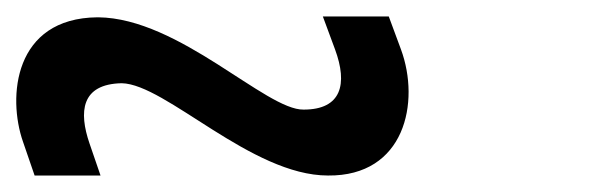

<svg xmlns="http://www.w3.org/2000/svg" viewBox="-141 -533 716 233"><path d="M-32.4 -359 -19 -320H-99L-113.1 -361C-132 -415 -124.4 -511 -22.8 -512H-21.8C76.6 -511 181.9 -399 227.5 -400C273.5 -400 281.1 -431 265.6 -473L250.8 -513H330.8L345.6 -473C369.2 -409 350.4 -319 257 -320C164 -320 60.1 -431 6.7 -432C-42.9 -431 -45.4 -397 -32.4 -359Z"/></svg>

Font: Nordica Plus
Style: NordicaClassicLightOpObl
Weight: 300
Version: Version 1.01